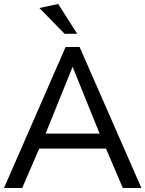

<svg xmlns="http://www.w3.org/2000/svg" viewBox="-25 -940 727 960"><path d="M505 -197 589 0H682L373 -705H303L-5 0H86L171 -197ZM338 -606 473 -272H203ZM298 -771H361L266 -920L172 -900Z"/></svg>

Font: Geom Light
Style: Regular
Weight: 300
Version: Version 1.102